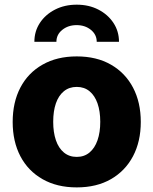

<svg xmlns="http://www.w3.org/2000/svg" viewBox="-20 -791 656 821"><path d="M308.1 10.3Q223.6 10.3 161.9 -24.9Q100.1 -60.1 67.1 -123Q34.2 -186 34.2 -269.5Q34.2 -353.5 67.1 -416.5Q100.1 -479.5 161.9 -514.6Q223.6 -549.8 308.1 -549.8Q393.1 -549.8 454.3 -514.6Q515.6 -479.5 548.8 -416.5Q582 -353.5 582 -269.5Q582 -186 548.8 -123Q515.6 -60.1 454.3 -24.9Q393.1 10.3 308.1 10.3ZM308.1 -120.1Q340.3 -120.1 362.8 -138.9Q385.3 -157.7 397 -191.4Q408.7 -225.1 408.7 -270Q408.7 -315.4 397 -348.9Q385.3 -382.3 362.8 -400.9Q340.3 -419.4 308.1 -419.4Q275.9 -419.4 253.2 -400.9Q230.5 -382.3 219 -349.1Q207.5 -315.9 207.5 -270Q207.5 -225.1 219 -191.4Q230.5 -157.7 253.2 -138.9Q275.9 -120.1 308.1 -120.1ZM308.1 -771Q359.9 -771 400.6 -750Q441.4 -729 465.1 -693.1Q488.8 -657.2 488.8 -612.3H393.6Q393.6 -643.1 368.7 -663.3Q343.8 -683.6 307.6 -683.6Q271.5 -683.6 246.3 -663.3Q221.2 -643.1 221.2 -612.3H127Q127 -657.2 150.6 -693.1Q174.3 -729 215.3 -750Q256.3 -771 308.1 -771Z"/></svg>

Font: Inter 16pt ExtraBold
Style: Regular
Weight: 800
Version: Version 4.001;git-66647c0bb